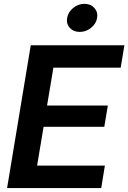

<svg xmlns="http://www.w3.org/2000/svg" viewBox="-20 -958 654 978"><path d="M16.1 0 136.7 -727.5H613.8L594.7 -613.3H252L219.7 -420.4H529.3L511.2 -312H202.1L168.9 -114.3H514.2L495.6 0ZM386.2 -795.4Q354.5 -795.4 335.7 -816.2Q316.9 -836.9 321.8 -866.7Q327.1 -896.5 352.8 -917.5Q378.4 -938.5 410.2 -938.5Q441.9 -938.5 460.7 -917.5Q479.5 -896.5 474.6 -866.7Q469.7 -836.9 443.8 -816.2Q418 -795.4 386.2 -795.4Z"/></svg>

Font: Inter Display Semi Bold
Style: Italic
Weight: 600
Italic angle: -9.39999°
Designer: Rasmus Andersson
Foundry: rsms
Version: Version 4.000;git-4fc901f